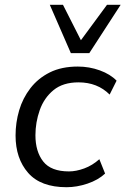

<svg xmlns="http://www.w3.org/2000/svg" viewBox="-20 -773 524 802"><path d="M258 9Q150 9 97.5 -51Q45 -111 45 -207Q45 -261 60 -312Q75 -363 107 -404.5Q139 -446 188 -470.5Q237 -495 305 -495Q353 -495 397 -479Q441 -463 467 -436L438 -378Q387 -429 308 -429Q243 -429 203.5 -396.5Q164 -364 146 -313Q128 -262 128 -208Q128 -140 160.5 -98.5Q193 -57 268 -57Q298 -57 332 -69.5Q366 -82 395 -108L419 -48Q390 -21 345.5 -6Q301 9 258 9ZM276 -551 188 -753H243L318 -605L427 -753H484L353 -551Z"/></svg>

Font: Nunito Sans
Style: Italic
Weight: 400
Italic angle: -9°
Designer: Vernon Adams
Foundry: Vernon Adams
Version: Version 3.006; ttfautohint (v1.8.3)